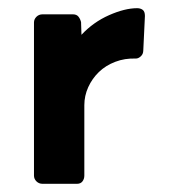

<svg xmlns="http://www.w3.org/2000/svg" viewBox="-20 -449 416 469"><path d="M330 -326Q330 -317 324 -311.5Q318 -306 312 -306Q285 -307 261.5 -298Q238 -289 221.5 -273Q205 -257 195.5 -236Q186 -215 186 -192V-20Q186 -12 181.5 -6Q177 0 168 0H84Q75 0 69 -6Q63 -12 63 -20V-394Q63 -402 69 -408Q75 -414 84 -414H158Q167 -414 171.5 -408.5Q176 -403 178 -395L179 -364Q208 -395 246.5 -412Q285 -429 315 -429Q323 -429 328.5 -425Q334 -421 334 -410Z"/></svg>

Font: Stadtwerke
Style: Bold
Weight: 700
Designer: Santiago Orozco
Foundry: Typemade
Version: Version 1.003